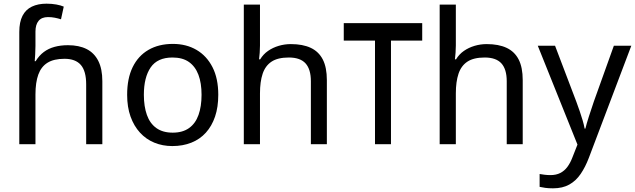

<svg xmlns="http://www.w3.org/2000/svg" viewBox="-20 -785 3456 1045"><path d="M85 -611Q85 -665 102.5 -699Q120 -733 153.5 -749Q187 -765 233 -765Q262 -765 286.5 -760.5Q311 -756 327 -749L312 -680Q296 -685 278.5 -688.5Q261 -692 241 -692Q207 -692 190 -671.5Q173 -651 173 -613V-535Q173 -513 171.5 -488Q170 -463 169 -452H174Q193 -483 218.5 -502Q244 -521 277 -530Q310 -539 350 -539Q410 -539 451.5 -518Q493 -497 515 -453.5Q537 -410 537 -343V0H449V-326Q449 -398 420 -431.5Q391 -465 331 -465Q273 -465 238.5 -443.5Q204 -422 188.5 -379Q173 -336 173 -271V0H85Z M1168 -269Q1168 -202 1150.5 -150.5Q1133 -99 1100.5 -63Q1068 -27 1021.5 -8.5Q975 10 918 10Q865 10 820 -8.5Q775 -27 742 -63Q709 -99 690.5 -150.5Q672 -202 672 -269Q672 -358 702 -419.5Q732 -481 788 -513.5Q844 -546 921 -546Q994 -546 1049.5 -513.5Q1105 -481 1136.5 -419.5Q1168 -358 1168 -269ZM763 -269Q763 -206 779.5 -159.5Q796 -113 831 -88Q866 -63 920 -63Q974 -63 1009 -88Q1044 -113 1060.5 -159.5Q1077 -206 1077 -269Q1077 -333 1060 -378Q1043 -423 1008.5 -447.5Q974 -472 919 -472Q837 -472 800 -418Q763 -364 763 -269Z M1395 -537Q1395 -518 1393.5 -498Q1392 -478 1390 -462H1396Q1413 -490 1439 -508Q1465 -526 1497 -535.5Q1529 -545 1563 -545Q1628 -545 1671.5 -524.5Q1715 -504 1737 -461Q1759 -418 1759 -349V0H1672V-343Q1672 -408 1643 -440Q1614 -472 1552 -472Q1492 -472 1458 -449.5Q1424 -427 1409.5 -383.5Q1395 -340 1395 -277V0H1307V-760H1395Z M2278 -659V-564H2108V0H2021V-564H1851V-659Z M2461 -537Q2461 -518 2459.5 -498Q2458 -478 2456 -462H2462Q2479 -490 2505 -508Q2531 -526 2563 -535.5Q2595 -545 2629 -545Q2694 -545 2737.5 -524.5Q2781 -504 2803 -461Q2825 -418 2825 -349V0H2738V-343Q2738 -408 2709 -440Q2680 -472 2618 -472Q2558 -472 2524 -449.5Q2490 -427 2475.5 -383.5Q2461 -340 2461 -277V0H2373V-760H2461Z M2907 -536H3001L3117 -231Q3127 -204 3135.5 -179Q3144 -154 3151 -130.5Q3158 -107 3162 -85H3166Q3172 -110 3185 -150.5Q3198 -191 3212 -232L3321 -536H3416L3185 74Q3166 124 3140.5 161.5Q3115 199 3078.5 219.5Q3042 240 2990 240Q2966 240 2948 237.5Q2930 235 2917 232V162Q2928 164 2943.5 166Q2959 168 2976 168Q3007 168 3029.5 156.5Q3052 145 3068 123.5Q3084 102 3095 73L3123 2Z"/></svg>

Font: hexuoriya05
Style: Book
Weight: 400
Designer: Jelle Bosma - Monotype Design Team
Foundry: Monotype Imaging Inc.
Version: Version 2.003